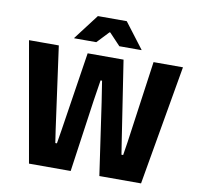

<svg xmlns="http://www.w3.org/2000/svg" viewBox="-88 -918 1037 1009"><g transform="rotate(10 430.0 -413.0)"><path d="M131.5 0 19 -639H178L238.5 -200.5L249 -130.5H257.5L269 -200.5L334.5 -624.5H526L591 -200.5L602 -130.5H611L622 -200.5L683.5 -639H840.5L729.5 0H507L451.5 -383.5L434 -496H426L408.5 -383.5L354 0ZM353.5 -826.5H507.5L610 -692V-690H492L432.5 -753H428.5L369 -690H251V-692Z"/></g></svg>

Font: Anek Latin
Style: Bold
Weight: 700
Designer: Yesha Goshar
Foundry: Ek Type
Version: Version 1.003